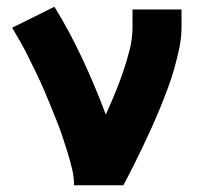

<svg xmlns="http://www.w3.org/2000/svg" viewBox="-20 -548 640 568"><path d="M199 0Q199 -25 193 -49.5Q187 -74 179.5 -98.5Q172 -123 164 -146.5Q156 -170 146.5 -193.5Q137 -217 127.5 -240.5Q118 -264 108 -287Q98 -310 87 -332.5Q76 -355 65 -377.5Q54 -400 41.5 -422Q29 -444 16 -466L141 -528Q187 -453 224.5 -372.5Q262 -292 293 -209Q307 -240 320 -271.5Q333 -303 344 -335Q355 -367 363.5 -400.5Q372 -434 372 -468V-520H517V-468Q517 -437 510.5 -406Q504 -375 495.5 -345Q487 -315 476 -285.5Q465 -256 453 -227Q441 -198 428 -169Q415 -140 401.5 -112Q388 -84 374 -56Q360 -28 345 0Z"/></svg>

Font: Iosevka Etoile Heavy
Style: Regular
Weight: 900
Designer: Belleve Invis
Foundry: Belleve Invis
Version: Version 22.1.2; ttfautohint (v1.8.4)